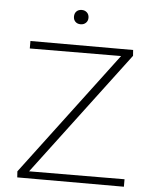

<svg xmlns="http://www.w3.org/2000/svg" viewBox="-57 -875 730 922"><g transform="rotate(5 308.5 -414.0)"><path d="M300 -759Q284 -759 274.5 -768.5Q265 -778 265 -793Q265 -809 274.5 -818.5Q284 -828 300 -828Q315 -828 325 -818.5Q335 -809 335 -793Q335 -778 325 -768.5Q315 -759 300 -759ZM115 -34 575 -36V0H61L59 -29L507 -624L67 -622V-658H562L564 -630Z"/></g></svg>

Font: EauTestInfant Light
Style: Regular
Weight: 300
Designer: Christian Thalmann (Catharsis Fonts)
Version: Version 0.001;PS 000.001;hotconv 1.0.88;makeotf.lib2.5.64775